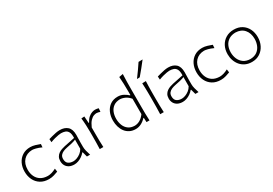

<svg xmlns="http://www.w3.org/2000/svg" viewBox="35 -1760 3881 2732"><g transform="rotate(-30 1975.0 -394.5)"><path d="M311 9.8Q355.5 9.8 394.8 -2.7Q434.1 -15.1 461.4 -25.4L454.1 -78.1Q417.5 -58.6 382.8 -48.3Q348.1 -38.1 317.4 -38.1Q248 -39.6 202.4 -68.4Q156.7 -97.2 133.8 -146Q110.8 -194.8 110.8 -255.9Q110.8 -354.5 163.8 -411.6Q216.8 -468.8 305.7 -470.7Q325.2 -470.7 364.5 -461.2Q403.8 -451.7 453.1 -428.7L457 -481.4Q427.2 -493.2 384 -506.3Q340.8 -519.5 301.8 -519.5Q225.6 -519.5 171.4 -484.6Q117.2 -449.7 88.1 -389.9Q59.1 -330.1 59.1 -254.9Q59.1 -180.7 88.4 -120.6Q117.7 -60.5 174.1 -25.4Q230.5 9.8 311 9.8Z M737.8 -37.1Q688 -37.1 655.8 -60.1Q623.5 -83 623.5 -137.7Q623.5 -174.8 641.8 -197.5Q660.2 -220.2 690.2 -232.9Q720.2 -245.6 755.4 -252.4Q809.1 -262.7 838.9 -270Q868.7 -277.3 884 -283Q899.4 -288.6 908.7 -293L907.7 -142.6Q888.2 -106.9 857.7 -83.5Q827.1 -60.1 794.9 -48.6Q762.7 -37.1 737.8 -37.1ZM727.1 9.8Q757.8 9.8 791 -1.7Q824.2 -13.2 854.2 -34.2Q884.3 -55.2 906.2 -82.5H913.1L935.5 0H987.8Q974.1 -42 964.8 -78.1Q955.6 -114.3 955.6 -146V-216.8Q955.6 -251.5 957 -286.1Q958.5 -320.8 958.5 -343.3Q958.5 -436 911.9 -477.8Q865.2 -519.5 786.1 -519.5Q756.3 -519.5 721.2 -512.7Q686 -505.9 653.1 -496.8Q620.1 -487.8 596.7 -481L600.6 -428.7Q638.7 -443.8 674.3 -453.1Q710 -462.4 737.5 -466.8Q765.1 -471.2 779.8 -471.2Q816.9 -471.2 847.2 -460.4Q877.4 -449.7 894.5 -417.5Q911.6 -385.3 909.2 -320.3L735.8 -284.7Q710 -279.3 681.6 -269.5Q653.3 -259.8 628.9 -242.7Q604.5 -225.6 589.1 -198.2Q573.7 -170.9 573.7 -130.4Q573.7 -89.4 591.8 -57.6Q609.9 -25.9 644 -8.1Q678.2 9.8 727.1 9.8Z M1146 0H1205.1Q1202.1 -57.1 1201.4 -109.9Q1200.7 -162.6 1200.7 -224.6V-322.8Q1229 -387.7 1258.8 -418.2Q1288.6 -448.7 1315.2 -457.8Q1341.8 -466.8 1360.4 -466.8Q1373.5 -466.8 1389.2 -463.1Q1404.8 -459.5 1419.4 -454.1L1424.3 -510.7Q1411.1 -514.6 1397 -517.1Q1382.8 -519.5 1367.2 -519.5Q1345.2 -519.5 1316.7 -510.3Q1288.1 -501 1258.3 -475.6Q1228.5 -450.2 1202.1 -401.4H1195.3L1188 -512.2L1137.7 -508.3Q1144.5 -450.7 1147.2 -391.6Q1149.9 -332.5 1149.9 -277.3V-226.1Q1149.9 -163.1 1149.2 -110.1Q1148.4 -57.1 1146 0Z M1744.6 -38.6Q1681.2 -40 1641.1 -70.6Q1601.1 -101.1 1582.3 -150.1Q1563.5 -199.2 1563.5 -255.9Q1563.5 -315.4 1583.3 -363.5Q1603 -411.6 1643.8 -440.4Q1684.6 -469.2 1746.6 -470.7Q1786.6 -470.2 1830.1 -449.7Q1873.5 -429.2 1908.2 -387.2V-134.8Q1874.5 -87.9 1832.8 -63.5Q1791 -39.1 1744.6 -38.6ZM1735.4 10.3Q1826.2 10.3 1904.8 -72.3H1911.1L1914.6 0H1963.4Q1960.4 -57.1 1959.7 -110.1Q1959 -163.1 1959 -226.1V-507.8Q1959 -574.2 1960.2 -636.5Q1961.4 -698.7 1964.4 -761.7L1899.4 -749.5Q1904.3 -693.4 1906.2 -633.3Q1908.2 -573.2 1908.2 -507.8V-447.3H1901.4Q1873 -474.1 1831.3 -496.8Q1789.6 -519.5 1737.3 -519.5Q1666.5 -519.5 1616 -485.1Q1565.4 -450.7 1538.3 -391.1Q1511.2 -331.5 1511.2 -255.9Q1511.2 -202.1 1525.4 -154.1Q1539.6 -106 1567.6 -69.1Q1595.7 -32.2 1637.7 -11Q1679.7 10.3 1735.4 10.3Z M2139.2 0H2198.2Q2195.3 -57.1 2194.3 -110.1Q2193.4 -163.1 2193.4 -226.1V-277.3Q2193.4 -320.8 2193.8 -359.4Q2194.3 -397.9 2195.3 -434.8Q2196.3 -471.7 2198.2 -510.3L2137.7 -508.3Q2139.6 -470.2 2140.9 -433.6Q2142.1 -397 2142.6 -358.9Q2143.1 -320.8 2143.1 -277.3V-226.1Q2143.1 -163.1 2142.3 -110.1Q2141.6 -57.1 2139.2 0ZM2103.5 -598.6 2149.4 -600.1Q2191.4 -649.9 2232.4 -699.5Q2273.4 -749 2312 -800.3L2244.6 -798.8Q2211.9 -748.5 2176.3 -698.7Q2140.6 -648.9 2103.5 -598.6Z M2519 -37.1Q2469.2 -37.1 2437 -60.1Q2404.8 -83 2404.8 -137.7Q2404.8 -174.8 2423.1 -197.5Q2441.4 -220.2 2471.4 -232.9Q2501.5 -245.6 2536.6 -252.4Q2590.3 -262.7 2620.1 -270Q2649.9 -277.3 2665.3 -283Q2680.7 -288.6 2689.9 -293L2689 -142.6Q2669.4 -106.9 2638.9 -83.5Q2608.4 -60.1 2576.2 -48.6Q2543.9 -37.1 2519 -37.1ZM2508.3 9.8Q2539.1 9.8 2572.3 -1.7Q2605.5 -13.2 2635.5 -34.2Q2665.5 -55.2 2687.5 -82.5H2694.3L2716.8 0H2769Q2755.4 -42 2746.1 -78.1Q2736.8 -114.3 2736.8 -146V-216.8Q2736.8 -251.5 2738.3 -286.1Q2739.7 -320.8 2739.7 -343.3Q2739.7 -436 2693.1 -477.8Q2646.5 -519.5 2567.4 -519.5Q2537.6 -519.5 2502.4 -512.7Q2467.3 -505.9 2434.3 -496.8Q2401.4 -487.8 2377.9 -481L2381.8 -428.7Q2419.9 -443.8 2455.6 -453.1Q2491.2 -462.4 2518.8 -466.8Q2546.4 -471.2 2561 -471.2Q2598.1 -471.2 2628.4 -460.4Q2658.7 -449.7 2675.8 -417.5Q2692.9 -385.3 2690.4 -320.3L2517.1 -284.7Q2491.2 -279.3 2462.9 -269.5Q2434.6 -259.8 2410.2 -242.7Q2385.7 -225.6 2370.4 -198.2Q2355 -170.9 2355 -130.4Q2355 -89.4 2373 -57.6Q2391.1 -25.9 2425.3 -8.1Q2459.5 9.8 2508.3 9.8Z M3135.7 9.8Q3180.2 9.8 3219.5 -2.7Q3258.8 -15.1 3286.1 -25.4L3278.8 -78.1Q3242.2 -58.6 3207.5 -48.3Q3172.9 -38.1 3142.1 -38.1Q3072.8 -39.6 3027.1 -68.4Q2981.4 -97.2 2958.5 -146Q2935.5 -194.8 2935.5 -255.9Q2935.5 -354.5 2988.5 -411.6Q3041.5 -468.8 3130.4 -470.7Q3149.9 -470.7 3189.2 -461.2Q3228.5 -451.7 3277.8 -428.7L3281.7 -481.4Q3252 -493.2 3208.7 -506.3Q3165.5 -519.5 3126.5 -519.5Q3050.3 -519.5 2996.1 -484.6Q2941.9 -449.7 2912.8 -389.9Q2883.8 -330.1 2883.8 -254.9Q2883.8 -180.7 2913.1 -120.6Q2942.4 -60.5 2998.8 -25.4Q3055.2 9.8 3135.7 9.8Z M3645.5 -37.6Q3578.1 -39.1 3534.4 -70.3Q3490.7 -101.6 3469.2 -151.4Q3447.8 -201.2 3447.8 -257.8Q3447.8 -317.4 3469.7 -365.2Q3491.7 -413.1 3535.9 -441.7Q3580.1 -470.2 3645.5 -471.7Q3737.8 -469.2 3788.6 -410.9Q3839.4 -352.5 3839.4 -257.8Q3839.4 -201.2 3818.8 -151.4Q3798.3 -101.6 3755.4 -70.3Q3712.4 -39.1 3645.5 -37.6ZM3645.5 10.3Q3719.7 10.3 3774.9 -25.6Q3830.1 -61.5 3860.6 -122.3Q3891.1 -183.1 3891.1 -257.8Q3891.1 -332 3861.6 -391.4Q3832 -450.7 3776.9 -485.1Q3721.7 -519.5 3645 -519.5Q3570.8 -519.5 3514.6 -485.8Q3458.5 -452.1 3427.2 -393.1Q3396 -334 3396 -257.8Q3396 -204.6 3412.6 -156.2Q3429.2 -107.9 3460.9 -70.6Q3492.7 -33.2 3539.1 -11.5Q3585.4 10.3 3645.5 10.3Z"/></g></svg>

Font: Pinar VF
Style: Regular
Weight: 300
Designer: Amin Abedi
Version: Version 2.000